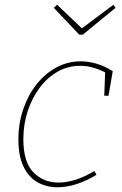

<svg xmlns="http://www.w3.org/2000/svg" viewBox="-20 -788 516 814"><path d="M224 6Q177 6 139.5 -15Q102 -36 80 -81Q58 -126 58 -197Q58 -265 78.5 -325Q99 -385 135 -430.5Q171 -476 219 -502Q267 -528 322 -528Q354 -528 389 -518Q424 -508 458 -486L440 -382H422L426 -488L430 -479Q373 -509 320 -509Q268 -509 224 -484Q180 -459 147.5 -415Q115 -371 97 -315.5Q79 -260 79 -198Q79 -101 121.5 -57.5Q164 -14 228 -14Q263 -14 302 -26.5Q341 -39 380 -63L389 -47Q347 -21 304.5 -7.5Q262 6 224 6ZM461 -768 470 -755 331 -641H316L208 -755L222 -768L331 -664H322Z"/></svg>

Font: Bitter Thin
Style: Italic
Weight: 100
Italic angle: -9°
Designer: Sol Matas, and Bitter project Authors
Foundry: Sol Matas
Version: Version 2.002